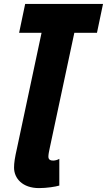

<svg xmlns="http://www.w3.org/2000/svg" viewBox="-20 -734 548 984"><path d="M180 230C219 230 265 223 284 217V80C277 85 262 89 253 89C241 89 228 86 228 69C228 58 231 43 234 29L361 -566H477L508 -714H109L78 -566H193L67 26C56 74 52 101 52 125C52 180 95 230 180 230Z"/></svg>

Font: Noto Sans UI Condensed Black
Style: Italic
Weight: 900
Width: 3
Italic angle: -192°
Designer: Monotype Design Team
Foundry: Monotype Imaging Inc.
Version: Version 1.901